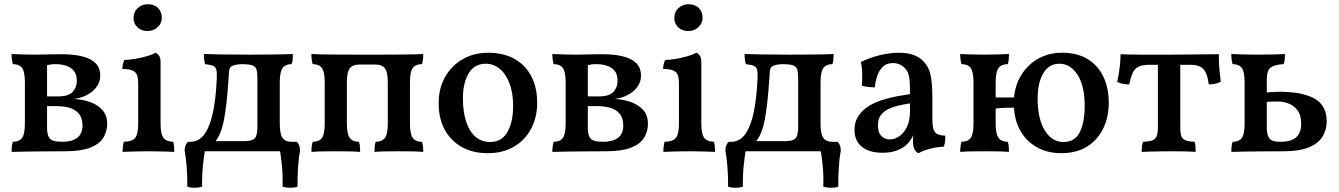

<svg xmlns="http://www.w3.org/2000/svg" viewBox="-20 -717 6346 910"><path d="M35 3Q35 -13 36.5 -24Q38 -35 41 -45Q71 -45 84.5 -63Q98 -81 98 -132V-326Q98 -377 84.5 -395Q71 -413 41 -413Q38 -423 36.5 -434.5Q35 -446 35 -461Q58 -460 86 -459Q114 -458 136 -458Q156 -458 180 -458.5Q204 -459 227.5 -459.5Q251 -460 268 -460Q330 -460 371 -449.5Q412 -439 433.5 -417Q455 -395 455 -358Q455 -316 419.5 -285.5Q384 -255 330 -248Q372 -246 408 -233Q444 -220 466 -195Q488 -170 488 -130Q488 -94 469.5 -64Q451 -34 407.5 -17Q364 0 288 0Q232 0 184.5 0.5Q137 1 99.5 1.5Q62 2 35 3ZM276 -45Q321 -45 346 -64Q371 -83 371 -121Q371 -158 353.5 -178.5Q336 -199 308 -206.5Q280 -214 248 -214H187V-260H254Q305 -260 324.5 -281.5Q344 -303 344 -334Q344 -365 329.5 -382Q315 -399 292 -406Q269 -413 244 -413Q228 -413 217 -411Q206 -409 190 -405L203 -434V-113Q203 -85 210 -70Q217 -55 233 -50Q249 -45 276 -45Z M561 3Q561 -9 562.5 -22Q564 -35 567 -45Q607 -46 621 -64Q635 -82 635 -132V-319Q635 -343 630.5 -358.5Q626 -374 610 -382Q594 -390 560 -390Q560 -402 562.5 -413Q565 -424 570 -433Q590 -433 620 -438Q650 -443 677 -451Q704 -459 717 -467Q727 -463 734 -453Q741 -443 741 -423V-132Q741 -82 754.5 -64Q768 -46 801 -45Q804 -35 805 -21Q806 -7 806 3Q790 2 770 1.5Q750 1 728 0.5Q706 0 685 0Q663 0 640.5 0.5Q618 1 597.5 1.5Q577 2 561 3ZM679 -570Q650 -570 631.5 -587.5Q613 -605 613 -631Q613 -661 633 -679Q653 -697 680 -697Q711 -697 729 -679Q747 -661 747 -632Q747 -607 727.5 -588.5Q708 -570 679 -570Z M884 0V-45H960L970 -48H1136Q1175 -48 1187.5 -61.5Q1200 -75 1200 -115V-343Q1200 -373 1196 -386.5Q1192 -400 1179 -406Q1170 -410 1156 -411.5Q1142 -413 1132 -413Q1119 -413 1106.5 -411.5Q1094 -410 1084 -406Q1075 -403 1071 -396.5Q1067 -390 1065.5 -377Q1064 -364 1063 -340Q1055 -219 1041.5 -149Q1028 -79 999 -45H882Q924 -45 950 -82.5Q976 -120 989.5 -185.5Q1003 -251 1007 -336Q1009 -368 1006 -383.5Q1003 -399 991 -404.5Q979 -410 952 -413Q949 -423 947.5 -435.5Q946 -448 946 -461Q974 -460 1024.5 -459Q1075 -458 1160 -458Q1222 -458 1261 -458.5Q1300 -459 1325.5 -459.5Q1351 -460 1368 -461Q1368 -446 1367 -434.5Q1366 -423 1362 -413Q1333 -413 1319.5 -395Q1306 -377 1306 -326V-132Q1306 -81 1319.5 -63Q1333 -45 1362 -45V0ZM1319 168Q1321 117 1316 65.5Q1311 14 1302 -27V-45H1387Q1402 -30 1402 -3Q1396 27 1393 70.5Q1390 114 1390 168Q1375 173 1356 173Q1337 173 1319 168ZM938 168Q921 173 902 173Q883 173 868 168Q868 114 864.5 70.5Q861 27 855 -3Q855 -30 871 -45H956V-27Q947 14 942 65.5Q937 117 938 168Z M1456 3Q1456 -13 1457.5 -24Q1459 -35 1462 -45Q1492 -45 1505.5 -63Q1519 -81 1519 -132V-326Q1519 -377 1505.5 -395Q1492 -413 1462 -413Q1459 -423 1457.5 -434.5Q1456 -446 1456 -461Q1471 -460 1493.5 -459.5Q1516 -459 1556 -458.5Q1596 -458 1664 -458H1777Q1846 -458 1886 -458.5Q1926 -459 1948.5 -459.5Q1971 -460 1986 -461Q1986 -446 1984.5 -434.5Q1983 -423 1980 -413Q1950 -413 1936.5 -395Q1923 -377 1923 -326V-132Q1923 -81 1936.5 -63Q1950 -45 1980 -45Q1983 -35 1984.5 -24Q1986 -13 1986 3Q1964 1 1933.5 0.5Q1903 0 1870 0Q1837 0 1807 0.5Q1777 1 1755 3Q1755 -13 1756 -24Q1757 -35 1761 -45Q1790 -45 1804 -63Q1818 -81 1818 -132V-326Q1818 -376 1804 -393.5Q1790 -411 1761 -411H1681Q1652 -411 1638 -393.5Q1624 -376 1624 -326V-132Q1624 -81 1638 -63Q1652 -45 1681 -45Q1685 -35 1686 -24Q1687 -13 1687 3Q1665 1 1634.5 0.5Q1604 0 1572 0Q1539 0 1509 0.5Q1479 1 1456 3Z M2292 9Q2221 9 2168.5 -20.5Q2116 -50 2087.5 -103Q2059 -156 2059 -228Q2059 -298 2089.5 -352Q2120 -406 2173 -436.5Q2226 -467 2293 -467Q2368 -467 2420 -437Q2472 -407 2499 -354Q2526 -301 2526 -230Q2526 -161 2497 -106.5Q2468 -52 2415.5 -21.5Q2363 9 2292 9ZM2302 -44Q2358 -44 2385 -91.5Q2412 -139 2412 -215Q2412 -277 2394.5 -322.5Q2377 -368 2347.5 -391.5Q2318 -415 2283 -415Q2228 -415 2201 -369Q2174 -323 2174 -251Q2174 -187 2189.5 -140Q2205 -93 2234 -68.5Q2263 -44 2302 -44Z M2598 3Q2598 -13 2599.5 -24Q2601 -35 2604 -45Q2634 -45 2647.5 -63Q2661 -81 2661 -132V-326Q2661 -377 2647.5 -395Q2634 -413 2604 -413Q2601 -423 2599.5 -434.5Q2598 -446 2598 -461Q2621 -460 2649 -459Q2677 -458 2699 -458Q2719 -458 2743 -458.5Q2767 -459 2790.5 -459.5Q2814 -460 2831 -460Q2893 -460 2934 -449.5Q2975 -439 2996.5 -417Q3018 -395 3018 -358Q3018 -316 2982.5 -285.5Q2947 -255 2893 -248Q2935 -246 2971 -233Q3007 -220 3029 -195Q3051 -170 3051 -130Q3051 -94 3032.5 -64Q3014 -34 2970.5 -17Q2927 0 2851 0Q2795 0 2747.5 0.5Q2700 1 2662.5 1.5Q2625 2 2598 3ZM2839 -45Q2884 -45 2909 -64Q2934 -83 2934 -121Q2934 -158 2916.5 -178.5Q2899 -199 2871 -206.5Q2843 -214 2811 -214H2750V-260H2817Q2868 -260 2887.5 -281.5Q2907 -303 2907 -334Q2907 -365 2892.5 -382Q2878 -399 2855 -406Q2832 -413 2807 -413Q2791 -413 2780 -411Q2769 -409 2753 -405L2766 -434V-113Q2766 -85 2773 -70Q2780 -55 2796 -50Q2812 -45 2839 -45Z M3124 3Q3124 -9 3125.5 -22Q3127 -35 3130 -45Q3170 -46 3184 -64Q3198 -82 3198 -132V-319Q3198 -343 3193.5 -358.5Q3189 -374 3173 -382Q3157 -390 3123 -390Q3123 -402 3125.5 -413Q3128 -424 3133 -433Q3153 -433 3183 -438Q3213 -443 3240 -451Q3267 -459 3280 -467Q3290 -463 3297 -453Q3304 -443 3304 -423V-132Q3304 -82 3317.5 -64Q3331 -46 3364 -45Q3367 -35 3368 -21Q3369 -7 3369 3Q3353 2 3333 1.5Q3313 1 3291 0.5Q3269 0 3248 0Q3226 0 3203.5 0.5Q3181 1 3160.5 1.5Q3140 2 3124 3ZM3242 -570Q3213 -570 3194.5 -587.5Q3176 -605 3176 -631Q3176 -661 3196 -679Q3216 -697 3243 -697Q3274 -697 3292 -679Q3310 -661 3310 -632Q3310 -607 3290.5 -588.5Q3271 -570 3242 -570Z M3447 0V-45H3523L3533 -48H3699Q3738 -48 3750.5 -61.5Q3763 -75 3763 -115V-343Q3763 -373 3759 -386.5Q3755 -400 3742 -406Q3733 -410 3719 -411.5Q3705 -413 3695 -413Q3682 -413 3669.5 -411.5Q3657 -410 3647 -406Q3638 -403 3634 -396.5Q3630 -390 3628.5 -377Q3627 -364 3626 -340Q3618 -219 3604.5 -149Q3591 -79 3562 -45H3445Q3487 -45 3513 -82.5Q3539 -120 3552.5 -185.5Q3566 -251 3570 -336Q3572 -368 3569 -383.5Q3566 -399 3554 -404.5Q3542 -410 3515 -413Q3512 -423 3510.5 -435.5Q3509 -448 3509 -461Q3537 -460 3587.5 -459Q3638 -458 3723 -458Q3785 -458 3824 -458.5Q3863 -459 3888.5 -459.5Q3914 -460 3931 -461Q3931 -446 3930 -434.5Q3929 -423 3925 -413Q3896 -413 3882.5 -395Q3869 -377 3869 -326V-132Q3869 -81 3882.5 -63Q3896 -45 3925 -45V0ZM3882 168Q3884 117 3879 65.5Q3874 14 3865 -27V-45H3950Q3965 -30 3965 -3Q3959 27 3956 70.5Q3953 114 3953 168Q3938 173 3919 173Q3900 173 3882 168ZM3501 168Q3484 173 3465 173Q3446 173 3431 168Q3431 114 3427.5 70.5Q3424 27 3418 -3Q3418 -30 3434 -45H3519V-27Q3510 14 3505 65.5Q3500 117 3501 168Z M4333 9Q4321 4 4314 -9.5Q4307 -23 4307 -50Q4307 -60 4308.5 -73.5Q4310 -87 4313 -99H4316Q4312 -80 4300.5 -61Q4289 -42 4272 -27Q4254 -12 4227 -2.5Q4200 7 4163 7Q4099 7 4064.5 -21.5Q4030 -50 4030 -101Q4030 -140 4048.5 -167.5Q4067 -195 4096.5 -213.5Q4126 -232 4161 -243Q4196 -254 4230.5 -260.5Q4265 -267 4293 -271Q4293 -309 4291.5 -331Q4290 -353 4285.5 -366.5Q4281 -380 4272 -390Q4260 -404 4245 -411Q4230 -418 4212 -418Q4180 -418 4162 -398.5Q4144 -379 4136 -352.5Q4128 -326 4126 -303Q4112 -303 4094 -305Q4076 -307 4065 -311Q4067 -337 4066.5 -368Q4066 -399 4060 -423Q4102 -444 4150 -455.5Q4198 -467 4239 -467Q4282 -467 4311 -456Q4340 -445 4356 -427Q4381 -403 4390 -363.5Q4399 -324 4399 -256V-153Q4399 -124 4403.5 -107Q4408 -90 4421 -82.5Q4434 -75 4460 -74Q4461 -62 4459.5 -48Q4458 -34 4453 -22Q4425 -21 4392 -13Q4359 -5 4333 9ZM4197 -56Q4219 -56 4241 -70.5Q4263 -85 4278 -114.5Q4293 -144 4293 -192V-227Q4267 -223 4240 -217Q4213 -211 4190.5 -200Q4168 -189 4154.5 -171Q4141 -153 4141 -123Q4141 -88 4158 -72Q4175 -56 4197 -56Z M5010 9Q4943 9 4892 -20.5Q4841 -50 4813 -103Q4785 -156 4785 -228Q4785 -298 4815 -352Q4845 -406 4896.5 -436.5Q4948 -467 5013 -467Q5086 -467 5135 -437Q5184 -407 5209.5 -353.5Q5235 -300 5235 -230Q5235 -161 5208 -106.5Q5181 -52 5131 -21.5Q5081 9 5010 9ZM4531 3Q4531 -13 4532.5 -24Q4534 -35 4537 -45Q4567 -45 4580.5 -63Q4594 -81 4594 -132V-326Q4594 -377 4580.5 -395Q4567 -413 4537 -413Q4534 -423 4532.5 -434.5Q4531 -446 4531 -461Q4554 -460 4584 -459Q4614 -458 4647 -458Q4679 -458 4709.5 -459Q4740 -460 4762 -461Q4762 -446 4761 -434.5Q4760 -423 4756 -413Q4727 -413 4713 -395Q4699 -377 4699 -326V-132Q4699 -81 4713 -63Q4727 -45 4756 -45Q4760 -35 4761 -24Q4762 -13 4762 3Q4740 1 4709.5 0.5Q4679 0 4647 0Q4614 0 4584 0.5Q4554 1 4531 3ZM4694 -202V-255H4791V-207Q4772 -207 4742 -206Q4712 -205 4694 -202ZM5020 -44Q5075 -44 5098 -91Q5121 -138 5121 -216Q5121 -310 5087 -362.5Q5053 -415 5001 -415Q4952 -415 4925 -370Q4898 -325 4898 -251Q4898 -153 4932 -98.5Q4966 -44 5020 -44Z M5391 3Q5391 -9 5392.5 -22Q5394 -35 5397 -45Q5426 -46 5441 -51.5Q5456 -57 5462 -71.5Q5468 -86 5468 -114V-432H5574V-114Q5574 -86 5579 -72Q5584 -58 5599 -52Q5614 -46 5642 -45Q5645 -36 5646 -22.5Q5647 -9 5647 3Q5623 1 5591 0.5Q5559 0 5525 0Q5502 0 5476.5 0.5Q5451 1 5429 1.5Q5407 2 5391 3ZM5332 -317Q5315 -317 5302 -319.5Q5289 -322 5275 -329Q5283 -365 5287 -399.5Q5291 -434 5291 -460Q5312 -459 5336.5 -458.5Q5361 -458 5389.5 -458Q5418 -458 5451.5 -458Q5485 -458 5524 -458Q5573 -458 5615.5 -458.5Q5658 -459 5694 -459.5Q5730 -460 5757 -460Q5756 -434 5758.5 -401.5Q5761 -369 5766 -330Q5754 -323 5739.5 -320Q5725 -317 5709 -317Q5703 -368 5684 -389Q5665 -410 5621 -410H5430Q5394 -410 5375.5 -400.5Q5357 -391 5348 -370.5Q5339 -350 5332 -317Z M5816 3Q5816 -13 5817.5 -24Q5819 -35 5822 -45Q5852 -45 5865.5 -63Q5879 -81 5879 -132V-326Q5879 -377 5865.5 -395Q5852 -413 5822 -413Q5819 -423 5817.5 -434.5Q5816 -446 5816 -461Q5839 -460 5870.5 -459Q5902 -458 5940 -458Q5966 -458 5990.5 -458.5Q6015 -459 6035.5 -459.5Q6056 -460 6070 -461Q6070 -448 6069 -435Q6068 -422 6064 -413Q6021 -411 6002.5 -397Q5984 -383 5984 -339V-114Q5984 -87 5990.5 -71.5Q5997 -56 6011 -50.5Q6025 -45 6048 -45Q6100 -45 6123.5 -66.5Q6147 -88 6147 -130Q6147 -172 6129 -195Q6111 -218 6085.5 -227Q6060 -236 6036 -236Q6028 -236 6008.5 -235.5Q5989 -235 5975 -233V-278Q5993 -280 6010.5 -281Q6028 -282 6046 -282Q6153 -282 6210.5 -249.5Q6268 -217 6268 -142Q6268 -101 6247.5 -68.5Q6227 -36 6182 -18Q6137 0 6063 0Q5997 0 5951.5 0.5Q5906 1 5874 1.5Q5842 2 5816 3Z"/></svg>

Font: Vollkorn Medium
Style: Regular
Weight: 500
Designer: Friedrich Althausen
Foundry: Friedrich Althausen
Version: Version 5.000